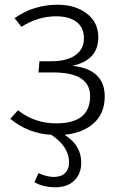

<svg xmlns="http://www.w3.org/2000/svg" viewBox="-20 -554 522 803"><path d="M418 -150.9Q418 -80.1 372.6 -39.1Q327.1 2 250 9.8Q319.8 53.7 319.8 126Q319.8 172.9 290.5 201.2Q261.7 229.5 210.9 229.2Q160.2 229 124 208L141.1 169.9Q175.3 186 205.6 186Q235.8 186 252.4 169.4Q269 152.8 269 125Q269 60.1 194.8 9.8Q98.6 4.9 22.9 -57.1L55.2 -92.8Q125 -37.6 215.8 -38.1Q356.9 -38.1 356.9 -151.9Q356.9 -251 203.1 -251H141.1L145 -297.9H194.8Q258.8 -297.9 294.9 -323Q331.1 -348.1 331.1 -393.6Q331.1 -439 300 -462.4Q269 -485.8 214.8 -485.8Q138.7 -485.8 69.8 -441.9L41 -478Q120.1 -534.2 221.2 -534.2Q294.4 -534.2 342.8 -497.6Q391.1 -460.9 391.1 -397.9Q391.1 -301.8 282.2 -278.8Q418 -264.6 418 -150.9Z"/></svg>

Font: FiraSans-Light
Style: Regular
Weight: 300
Designer: Carrois Corporate & Edenspiekermann AG
Foundry: Carrois Corporate GbR & Edenspiekermann AG
Version: Version 3.106;PS 003.106;hotconv 1.0.70;makeotf.lib2.5.58329